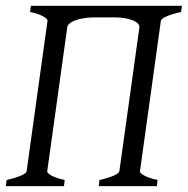

<svg xmlns="http://www.w3.org/2000/svg" viewBox="-20 -635 641 655"><path d="M0 0 2.4 -21Q33.2 -27.8 51.5 -35.9Q69.8 -43.9 70.8 -50.8L142.1 -564Q143.1 -569.8 128.2 -578.6Q113.3 -587.4 82.5 -594.2L85.4 -615.2H600.6L597.7 -594.2Q566.4 -587.4 548.1 -579.1Q529.8 -570.8 528.8 -564L457.5 -50.8Q456.5 -44.9 471.7 -36.4Q486.8 -27.8 517.6 -21L515.1 0H316.9L319.3 -21Q350.1 -27.8 368.2 -35.9Q386.2 -43.9 387.2 -50.8L455.6 -542Q456.1 -547.9 451.2 -553.7Q446.3 -559.6 435.5 -564.5Q424.8 -569.3 408.7 -572.5Q392.6 -575.7 370.6 -575.7H297.9Q276.9 -575.2 260.7 -572Q244.6 -568.8 233.4 -564.2Q222.2 -559.6 216.1 -553.7Q210 -547.9 209.5 -542L141.1 -50.8Q140.1 -44.9 155 -36.4Q169.9 -27.8 200.7 -21L198.2 0Z"/></svg>

Font: GentiumAlt
Style: Italic
Weight: 400
Italic angle: -7°
Designer: J. Victor Gaultney
Version: Version 1.02; 2005; OFL release